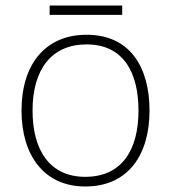

<svg xmlns="http://www.w3.org/2000/svg" viewBox="-20 -666 621 696"><path d="M423 -646H160V-612H423ZM522 -265C522 -423 451 -540 294 -540C146 -540 58 -435 58 -265C58 -104 139 10 289 10C445 10 522 -105 522 -265ZM98 -265C98 -415 167 -505 294 -505C429 -505 482 -401 482 -265C482 -124 423 -25 289 -25C160 -25 98 -122 98 -265Z"/></svg>

Font: Noto Sans Ethiopic ExtraLight
Style: Regular
Weight: 200
Designer: Monotype Design Team
Foundry: Monotype Imaging Inc.
Version: Version 2.102